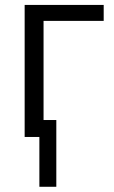

<svg xmlns="http://www.w3.org/2000/svg" viewBox="-20 -545 452 764"><path d="M136.7 -67.4H204.1V198.2H136.7ZM78.1 0V-525.4H392.6V-461.9H153.3V0Z"/></svg>

Font: Gothic A1
Style: Regular
Weight: 400
Designer: HanYang I&C Co.,Ltd.
Foundry: HanYang I&C Co.,Ltd.
Version: Version 2.50